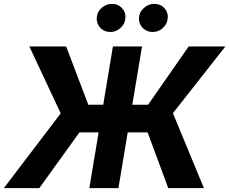

<svg xmlns="http://www.w3.org/2000/svg" viewBox="-53 -966 1178 986"><path d="M676.3 -727.5 555.2 0H405.8L526.9 -727.5ZM-33.2 0 258.8 -383.8 97.7 -727.5H286.6L400.4 -428.2H707.5L916 -727.5H1104.5L835 -384.8L994.1 0H811L705.1 -286.1H355L148.9 0ZM514.2 -801.8Q480.5 -801.8 460 -825.9Q439.5 -850.1 444.8 -883.3Q449.2 -909.7 471.4 -927.7Q493.7 -945.8 521.5 -946.3Q555.2 -945.8 575.4 -922.1Q595.7 -898.4 589.8 -865.2Q585.9 -839.4 564 -820.6Q542 -801.8 514.2 -801.8ZM731.4 -801.8Q698.2 -801.8 677.2 -825.7Q656.2 -849.6 661.6 -883.3Q666.5 -909.7 689 -927.7Q711.4 -945.8 738.3 -946.3Q772.9 -945.8 793 -922.1Q813 -898.4 807.6 -865.2Q803.2 -839.4 781.5 -820.6Q759.8 -801.8 731.4 -801.8Z"/></svg>

Font: Inter Tight
Style: Bold Italic
Weight: 700
Italic angle: -9.39999°
Designer: Rasmus Andersson
Foundry: rsms
Version: Version 3.004